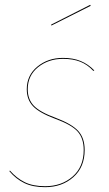

<svg xmlns="http://www.w3.org/2000/svg" viewBox="-20 -767 452 796"><path d="M371 -475 367 -473Q343 -499 313 -511Q283 -523 241 -523Q181 -523 138 -488.5Q95 -454 95 -397Q95 -355 120.5 -328.5Q146 -302 212 -278Q278 -253 304.5 -224Q331 -195 331 -145Q331 -74 284 -32.5Q237 9 167 9Q116 9 81 -8Q46 -25 19 -57L21 -60Q48 -29 82 -12Q116 5 167 5Q235 5 281 -35Q327 -75 327 -145Q327 -194 301.5 -222Q276 -250 210 -274Q143 -299 117 -326.5Q91 -354 91 -397Q91 -455 135 -491Q179 -527 241 -527Q283 -527 314.5 -514Q346 -501 371 -475ZM356 -743 193 -661 192 -665 354 -747Z"/></svg>

Font: Fira Sans Condensed Four
Style: Italic
Weight: 100
Width: 3
Italic angle: -8°
Designer: bBox Type GmbH & Carrois Corporate GbR & Edenspiekermann AG
Foundry: bBox Type GmbH & Carrois Corporate GbR & Edenspiekermann AG
Version: Version 4.301